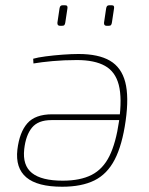

<svg xmlns="http://www.w3.org/2000/svg" viewBox="-20 -697 567 729"><path d="M216 12Q122 12 80 -23.5Q38 -59 46 -129Q54 -195 84 -229Q114 -263 178 -263H446L443 -241H175Q125 -241 101.5 -212.5Q78 -184 72 -131Q65 -69 101.5 -40Q138 -11 218 -11Q285 -11 328 -33Q371 -55 395.5 -104.5Q420 -154 432 -237Q444 -324 431 -374.5Q418 -425 378.5 -447Q339 -469 272 -469Q223 -469 179.5 -465Q136 -461 107 -456L106 -474Q123 -479 153.5 -483Q184 -487 218 -489.5Q252 -492 278 -492Q354 -492 397.5 -466.5Q441 -441 455.5 -385.5Q470 -330 457 -238Q444 -146 415.5 -91Q387 -36 338.5 -12Q290 12 216 12ZM227 -677Q233 -677 235 -674Q237 -671 236 -665L228 -612Q227 -605 224.5 -602Q222 -599 215 -599H208Q197 -599 198 -611L206 -665Q207 -671 209.5 -674Q212 -677 218 -677ZM404 -677Q410 -677 412 -674Q414 -671 413 -665L405 -612Q404 -605 401.5 -602Q399 -599 392 -599H385Q374 -599 375 -611L383 -665Q384 -671 386.5 -674Q389 -677 395 -677Z"/></svg>

Font: Exo 2 Thin
Style: Italic
Weight: 250
Italic angle: -8°
Designer: Natanael Gama
Foundry: Natanael Gama
Version: Version 2.010